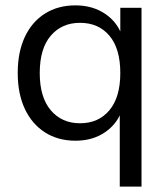

<svg xmlns="http://www.w3.org/2000/svg" viewBox="-20 -515 623 715"><path d="M426 180V-114H437Q421 -58 374 -24.5Q327 9 261 9Q196 9 147.5 -22Q99 -53 72.5 -109.5Q46 -166 46 -243Q46 -321 72.5 -377.5Q99 -434 147.5 -464.5Q196 -495 261 -495Q327 -495 374.5 -461.5Q422 -428 438 -371H428V-486H507V180ZM278 -56Q347 -56 387.5 -104.5Q428 -153 428 -243Q428 -334 387.5 -382Q347 -430 278 -430Q210 -430 169 -382Q128 -334 128 -243Q128 -153 169 -104.5Q210 -56 278 -56Z"/></svg>

Font: NunitoSans1
Style: Book
Weight: 400
Designer: Vernon Adams
Foundry: Vernon Adams
Version: Version 3.101;gftools[0.9.27]